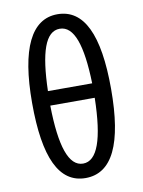

<svg xmlns="http://www.w3.org/2000/svg" viewBox="-87 -832 674 902"><g transform="rotate(-10 250.0 -380.5)"><path d="M248 10C375 10 438 -120 438 -382C438 -642 376 -771 250 -771C126 -771 61 -640 61 -381C61 -119 122 10 248 10ZM355 -423H144C149 -608 181 -702 249 -702C317 -702 350 -607 355 -423ZM248 -59C180 -59 146 -158 143 -354H355C351 -157 316 -59 248 -59Z"/></g></svg>

Font: Noto Sans Mono ExtraCondensed
Style: Regular
Weight: 400
Width: 2
Designer: Monotype Design Team
Foundry: Monotype Imaging Inc.
Version: Version 2.014